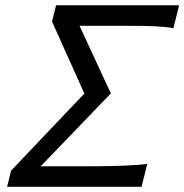

<svg xmlns="http://www.w3.org/2000/svg" viewBox="-20 -719 709 739"><path d="M136.7 -79.1H332Q362.8 -79.1 394.5 -79.6Q426.3 -80.1 455.1 -81.3Q483.9 -82.5 507.6 -84.2Q531.2 -85.9 546.9 -88.4L524.9 0H7.3L22.5 -62L304.7 -358.9L180.2 -636.2L195.8 -698.7H669.4L647.5 -610.4Q633.3 -613.3 615.5 -615Q597.7 -616.7 574.5 -617.9Q551.3 -619.1 522.2 -619.4Q493.2 -619.6 457 -619.6H286.1L406.7 -359.4Z"/></svg>

Font: Andika New Basic
Style: Italic
Weight: 400
Italic angle: -14°
Designer: Victor Gaultney, Annie Olsen, Julie Remington, Don Collingsworth, Eric Hays
Foundry: SIL International
Version: Version 5.500